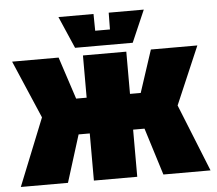

<svg xmlns="http://www.w3.org/2000/svg" viewBox="-52 -798 968 856"><g transform="rotate(-5 431.5 -370.0)"><path d="M528 0H334V-211H284L218 0H7L128 -301L17 -560H225L287 -371H334V-560H528V-371H576L638 -560H846L735 -301L856 0H645L579 -211H528ZM465 -740H622L560 -597H302L240 -740H397L398 -665H464Z"/></g></svg>

Font: Tektur SemiCondensed ExtraBold
Style: Regular
Weight: 800
Width: 4
Designer: Adam Jagosz
Foundry: Adam Jagosz
Version: Version 1.005;gftools[0.9.30]